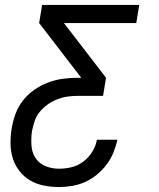

<svg xmlns="http://www.w3.org/2000/svg" viewBox="-20 -540 640 775"><path d="M218 215Q187 215 157 209Q127 203 102 188.5Q77 174 59 151Q41 128 32 100Q23 72 22.5 41Q22 10 27 -21Q32 -51 42.5 -80Q53 -109 72.5 -134Q92 -159 118.5 -177.5Q145 -196 174.5 -207Q204 -218 233.5 -222Q263 -226 293 -226H308L138 -447L150 -520H542L530 -447H238L408 -226L396 -153H293Q272 -153 251.5 -150Q231 -147 210.5 -139Q190 -131 172 -118Q154 -105 140 -88Q126 -71 119.5 -50.5Q113 -30 109 -10Q105 19 107 47.5Q109 76 123.5 98Q138 120 163.5 130.5Q189 141 218 141Q243 141 268.5 135Q294 129 316 112.5Q338 96 352.5 72.5Q367 49 371 24H454Q448 51 437.5 76.5Q427 102 410 124.5Q393 147 371 165Q349 183 323.5 194.5Q298 206 271 210.5Q244 215 218 215Z"/></svg>

Font: Iosevka Custom Oblique
Style: Regular
Weight: 400
Italic angle: -9°
Designer: Belleve Invis
Foundry: Belleve Invis
Version: Version 27.0.1